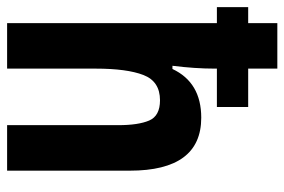

<svg xmlns="http://www.w3.org/2000/svg" viewBox="-150 -650 800 540"><g transform="rotate(90 250.0 -380.0)"><path d="M173 -249Q173 -337 191 -383.5Q209 -430 262 -430Q306 -430 319 -399.5Q332 -369 332 -313V0H460V-345Q460 -546 311 -546Q212 -546 174 -465H165Q173 -529 173 -584V-590H281V-678H173V-760H45V-678H0V-590H45V0H173Z"/></g></svg>

Font: Noto Sans Mono UI Condensed
Style: Bold
Weight: 700
Width: 3
Designer: Monotype Design team
Foundry: Monotype Imaging Inc.
Version: 1.000